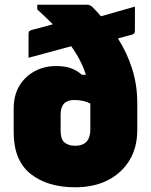

<svg xmlns="http://www.w3.org/2000/svg" viewBox="-20 -777 640 814"><path d="M218 -497Q256 -497 281.5 -487.5Q307 -478 327 -460H344Q325 -521 282 -581L101 -532V-632Q101 -641 104 -644.5Q107 -648 115 -650L204 -674Q174 -704 138 -737V-757H350Q362 -757 373 -746Q392 -727 408 -708L552 -749V-648Q552 -641 549.5 -636.5Q547 -632 539 -630L480 -614Q519 -553 540.5 -484.5Q562 -416 562 -340V-226Q562 -152 529 -97.5Q496 -43 437 -13Q378 17 299 17Q181 17 109.5 -40Q38 -97 38 -217V-317Q38 -372 61.5 -412Q85 -452 126 -474.5Q167 -497 218 -497ZM251 -175Q259 -168 270.5 -163.5Q282 -159 298 -159Q363 -159 363 -228V-338Q335 -353 294 -353Q237 -353 237 -291V-224Q237 -189 251 -175Z"/></svg>

Font: Recursive Mn Lnr St Blk
Style: Regular
Weight: 900
Monospace: yes
Version: Version 1.079;hotconv 1.0.112;makeotfexe 2.5.65598; ttfautoh